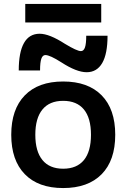

<svg xmlns="http://www.w3.org/2000/svg" viewBox="-20 -943 641 973"><path d="M37 -260Q37 -389 105.5 -459.5Q174 -530 300 -530Q426 -530 495 -460Q564 -390 564 -260Q564 -130 495 -60Q426 10 300 10Q174 10 105.5 -60.5Q37 -131 37 -260ZM300 -88Q369 -88 405 -131.5Q441 -175 441 -260Q441 -345 405 -388.5Q369 -432 300 -432Q231 -432 195 -388Q159 -344 159 -260Q159 -176 195 -132Q231 -88 300 -88ZM291 -627Q233 -664 210 -664Q196 -664 189.5 -645.5Q183 -627 183 -586H75Q75 -678 101.5 -725Q128 -772 181 -772Q230 -772 309 -721Q370 -684 390 -684Q404 -684 410.5 -702.5Q417 -721 417 -762H525Q525 -670 498 -623.5Q471 -577 419 -577Q368 -577 291 -627ZM108 -923H493V-829H108Z"/></svg>

Font: Enso SemiBold
Style: Regular
Weight: 600
Designer: Coji Morishita
Foundry: UNDERFOREST DESIGN
Version: Version 1.000